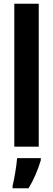

<svg xmlns="http://www.w3.org/2000/svg" viewBox="-20 -780 282 1021"><path d="M186 0V-760H56V0ZM197 72V61H71C68 101 56 173 47 208V221H132C159 177 182 123 197 72Z"/></svg>

Font: Noto Sans Hebrew ExtraCondensed
Style: Bold
Weight: 700
Width: 2
Designer: Monotype Design Team
Foundry: Monotype Imaging Inc.
Version: Version 2.004